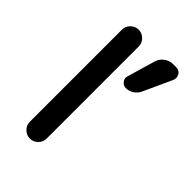

<svg xmlns="http://www.w3.org/2000/svg" viewBox="-222 -866 938 938"><g transform="rotate(45 247.0 -397.0)"><path d="M330.1 -717.8Q336.9 -742.2 357.4 -757.8Q377.9 -773.4 403.3 -773.4H424.8Q445.3 -773.4 456.1 -756.8Q461.9 -747.1 461.9 -736.3Q461.9 -728.5 459 -720.7L390.6 -571.3Q381.8 -551.8 363.3 -539.6Q344.7 -527.3 322.3 -527.3Q304.7 -527.3 293.9 -542Q286.1 -551.8 286.1 -563.5Q286.1 -568.4 288.1 -574.2ZM165 -21.5Q141.6 -21.5 124.5 -38.6Q107.4 -55.7 107.4 -79.1V-715.8Q107.4 -739.3 124.5 -756.3Q141.6 -773.4 165 -773.4H166Q189.5 -773.4 206.5 -756.3Q223.6 -739.3 223.6 -715.8V-79.1Q223.6 -55.7 206.5 -38.6Q189.5 -21.5 166 -21.5Z"/></g></svg>

Font: Gen Jyuu Gothic Medium
Style: Regular
Weight: 500
Designer: [Source Han Sans]
Ryoko NISHIZUKA  (kana & ideographs); Paul D. Hunt (Latin, Greek & Cyrillic); Wenlong ZHANG  (bopomofo
Version: Version 1.002.20150607